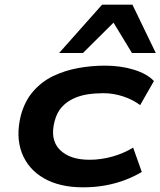

<svg xmlns="http://www.w3.org/2000/svg" viewBox="-20 -792 687 822"><path d="M336 10Q235 10 167.5 -29Q100 -68 73.5 -137.5Q47 -207 69 -297Q86 -360 122.5 -401.5Q159 -443 208 -466.5Q257 -490 314 -500.5Q371 -511 429 -511Q497 -511 553.5 -493.5Q610 -476 639 -445L580 -342Q548 -366 506.5 -379.5Q465 -393 423 -393Q387 -393 354.5 -388Q322 -383 293.5 -369.5Q265 -356 244.5 -333.5Q224 -311 214 -274Q193 -195 235.5 -151.5Q278 -108 363 -108Q412 -108 460.5 -121.5Q509 -135 550 -160L587 -56Q556 -37 517 -22Q478 -7 432.5 1.5Q387 10 336 10ZM233 -565 417 -772H547L647 -565H545L466 -695L335 -565Z"/></svg>

Font: Nunito Sans 7pt Expanded
Style: Bold Italic
Weight: 700
Width: 7
Italic angle: -9°
Designer: Vernon Adams
Foundry: Vernon Adams
Version: Version 3.101;gftools[0.9.27]